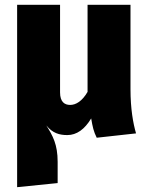

<svg xmlns="http://www.w3.org/2000/svg" viewBox="-20 -553 620 796"><path d="M544 0C532 -41 521 -102 521 -183V-533H343V-172C321 -134 295 -118 271 -118C248 -118 229 -130 229 -170V-533H51V223L219 206V118C219 46 199 10 172 -33C198 -1 226 7 259 7C298 7 331 -17 358 -62C364 -27 368 -8 381 18Z"/></svg>

Font: Fira Sans ExtraBold
Style: Regular
Weight: 800
Designer: bBox Type GmbH & Carrois Corporate GbR & Edenspiekermann AG
Foundry: bBox Type GmbH & Carrois Corporate GbR & Edenspiekermann AG
Version: Version 4.300;PS 004.300;hotconv 1.0.88;makeotf.lib2.5.64775